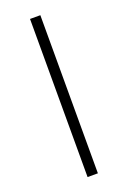

<svg xmlns="http://www.w3.org/2000/svg" viewBox="-131 -706 501 752"><g transform="rotate(-20 119.5 -329.5)"><path d="M98 0H141V-659H98Z"/></g></svg>

Font: Source Sans Pro Light
Style: Regular
Weight: 300
Designer: Paul D. Hunt
Foundry: Adobe Systems Incorporated
Version: Version 3.006;hotconv 1.0.111;makeotfexe 2.5.65597